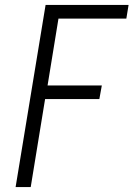

<svg xmlns="http://www.w3.org/2000/svg" viewBox="-20 -755 540 775"><path d="M43 0 164 -735H499L490 -680H216L172 -410H391L381 -355H162L104 0Z"/></svg>

Font: Iosevka Term Curly Light
Style: Italic
Weight: 300
Italic angle: -9°
Designer: Belleve Invis
Foundry: Belleve Invis
Version: Version 32.3.0